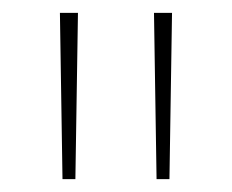

<svg xmlns="http://www.w3.org/2000/svg" viewBox="-20 -734 360 298"><path d="M101 -714H73L77 -456H97ZM247 -714H219L223 -456H243Z"/></svg>

Font: Noto Sans Syriac Eastern Thin
Style: Regular
Weight: 100
Designer: Patrick Giasson and the Monotype Design Team
Foundry: Monotype Imaging Inc.
Version: Version 3.001